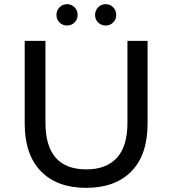

<svg xmlns="http://www.w3.org/2000/svg" viewBox="-20 -897 831 925"><path d="M99 -302V-700H199V-306Q199 -81 396 -81Q492 -81 543 -136.5Q594 -192 594 -306V-700H691V-302Q691 -151 613 -71.5Q535 8 395 8Q255 8 177 -72Q99 -152 99 -302ZM252 -825Q252 -847 267 -862Q282 -877 303 -877Q324 -877 339 -862Q354 -847 354 -825Q354 -803 339 -788.5Q324 -774 303 -774Q282 -774 267 -788.5Q252 -803 252 -825ZM438 -825Q438 -847 453 -862Q468 -877 489 -877Q510 -877 525 -862Q540 -847 540 -825Q540 -803 525 -788.5Q510 -774 489 -774Q468 -774 453 -788.5Q438 -803 438 -825Z"/></svg>

Font: APTA Sans Medium
Style: Bold
Weight: 500
Version: Version 7.200